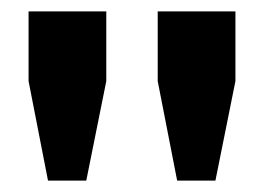

<svg xmlns="http://www.w3.org/2000/svg" viewBox="-20 -749 461 336"><path d="M64 -433 30 -607V-729H166V-607L131 -433ZM290 -433 256 -607V-729H392V-607L357 -433Z"/></svg>

Font: Mona Sans Expanded
Style: Bold
Weight: 700
Width: 7
Designer: Deni Anggara
Foundry: GitHub
Version: Version 2.000